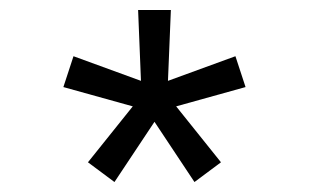

<svg xmlns="http://www.w3.org/2000/svg" viewBox="-20 -570 626 389"><path d="M259.8 -549.8H326.2L320.3 -406.2L457 -456.1L477.5 -393.6L336.9 -354.5L427.7 -241.2L374 -201.2L293 -323.2L211.9 -201.2L158.2 -241.2L249 -354.5L108.4 -393.6L128.9 -456.1L265.6 -406.2Z"/></svg>

Font: Thabit
Style: Regular
Weight: 500
Designer: Regenerated by Nadim Shaikli
Foundry: MAK Alagha
Version: 0.01